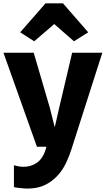

<svg xmlns="http://www.w3.org/2000/svg" viewBox="-20 -869 626 1137"><path d="M62.5 238.8V109.4Q91.8 118.7 121.1 118.7Q140.6 118.7 158.9 113.5Q177.2 108.4 196.5 96.2Q215.8 84 231.2 59.3Q246.6 34.7 254.9 0H198.7L0.5 -556.6H179.7L274.9 -231L304.2 -115.2L330.6 -231L407.2 -556.6H585.9L403.3 14.2Q373.5 107.9 331.8 158.4Q290 209 235.4 231Q197.3 247.6 139.6 247.6Q126.5 247.6 96.4 244.4Q66.4 241.2 62.5 238.8ZM182.6 -624.5 99.6 -677.7 249.5 -849.1H353L502.4 -677.7L418 -624.5L301.3 -726.6Z"/></svg>

Font: HaufeMerriweatherSans
Style: Bold
Weight: 700
Designer: Eben Sorkin
Foundry: Eben Sorkin
Version: Version 1.56